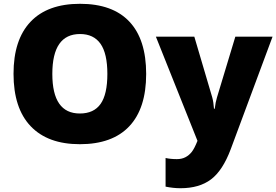

<svg xmlns="http://www.w3.org/2000/svg" viewBox="-20 -745 1447 1005"><path d="M745.1 -357.9Q745.1 -177.7 656.7 -84Q568.4 9.8 397.9 9.8Q230 9.8 140.4 -84.5Q50.8 -178.7 50.8 -358.9Q50.8 -537.1 139.9 -631.1Q229 -725.1 398.9 -725.1Q569.3 -725.1 657.2 -631.8Q745.1 -538.6 745.1 -357.9ZM253.9 -357.9Q253.9 -150.9 397.9 -150.9Q471.2 -150.9 506.6 -201.2Q542 -251.5 542 -357.9Q542 -464.8 506.1 -515.9Q470.2 -566.9 398.9 -566.9Q253.9 -566.9 253.9 -357.9ZM795.9 -553.2H997.1L1090.8 -235.8Q1097.7 -210.9 1100.1 -175.8H1104Q1107.9 -209.5 1115.7 -234.9L1211.9 -553.2H1406.7L1188 35.2Q1146 147.5 1084.7 193.8Q1023.4 240.2 924.8 240.2Q886.7 240.2 846.7 231.9V82Q872.6 87.9 905.8 87.9Q931.2 87.9 950.2 78.1Q969.2 68.4 983.4 50.5Q997.6 32.7 1013.7 -7.8Z"/></svg>

Font: OpenSansExtrabold
Style: Regular
Weight: 800
Foundry: Ascender Corporation
Version: Version 1.10